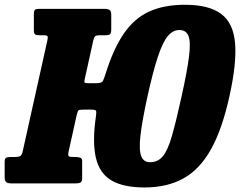

<svg xmlns="http://www.w3.org/2000/svg" viewBox="-56 -788 1031 825"><path d="M324 -430.5H358.5Q381.5 -430.5 386.5 -440.8Q391.5 -451 397.5 -470.5Q431.5 -579.5 476.8 -644.8Q522 -710 585.8 -738.8Q649.5 -767.5 738.5 -767.5Q841.5 -767.5 894 -728.5Q946.5 -689.5 954 -603.2Q961.5 -517 930 -375Q899 -233.5 851 -147.2Q803 -61 733 -21.8Q663 17.5 564.5 17.5Q474 17.5 422.8 -12.8Q371.5 -43 355.8 -110.8Q340 -178.5 356.5 -290.5Q359 -306.5 356.5 -311.8Q354 -317 335.5 -317H303.5Q286.5 -317 282 -314Q277.5 -311 273.5 -293.5L238.5 -135.5Q235.5 -120.5 239.5 -117Q243.5 -113.5 258.5 -113.5H267Q278 -113.5 287.5 -110.8Q297 -108 297 -97V-22.5Q297 -8 290.2 -4Q283.5 0 268.5 0H-6.5Q-22 0 -29 -5.2Q-36 -10.5 -36 -26V-92Q-36 -106.5 -30 -110Q-24 -113.5 -8.5 -113.5H10Q24 -113.5 31 -117.5Q38 -121.5 41.5 -137.5L147 -612Q150.5 -626.5 148.5 -631.5Q146.5 -636.5 132 -636.5H114Q100 -636.5 94.8 -640.2Q89.5 -644 89.5 -658V-725.5Q89.5 -741.5 94 -745.8Q98.5 -750 114 -750H391Q407 -750 414.5 -745.2Q422 -740.5 422 -725V-662Q422 -645 416.5 -640.8Q411 -636.5 395.5 -636.5H373Q358 -636.5 352.8 -632Q347.5 -627.5 344.5 -612.5L309 -452.5Q305.5 -437.5 307 -434Q308.5 -430.5 324 -430.5ZM578 -375Q554.5 -267.5 547.5 -205.5Q540.5 -143.5 550.8 -117.2Q561 -91 588.5 -91Q623 -91 644.2 -117.2Q665.5 -143.5 683.2 -205.5Q701 -267.5 724.5 -375Q748.5 -483.5 756.2 -545.5Q764 -607.5 754 -633.2Q744 -659 714.5 -659Q687 -659 665.2 -633.2Q643.5 -607.5 622.8 -545.5Q602 -483.5 578 -375Z"/></svg>

Font: Besley* Condensed Heavy
Style: Italic
Weight: 800
Width: 3
Italic angle: -13°
Designer: Owen Earl
Foundry: indestructible type*
Version: Version 3.000; ttfautohint (v1.8.3)